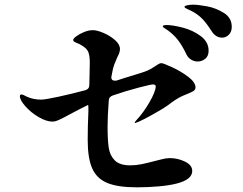

<svg xmlns="http://www.w3.org/2000/svg" viewBox="-20 -823 1040 821"><path d="M971 -708Q971 -687 958.5 -674.5Q946 -662 930 -662Q902 -662 884 -691Q863 -724 845 -742.5Q827 -761 801 -775Q791 -780 784 -783Q777 -786 773 -788.5Q769 -791 769 -794Q769 -798 780.5 -800.5Q792 -803 806 -803Q827 -803 865 -796Q903 -789 937 -768Q971 -747 971 -708ZM872 -606Q872 -583 857.5 -571.5Q843 -560 825 -560Q810 -560 796.5 -568.5Q783 -577 776 -593Q759 -628 741.5 -651Q724 -674 698 -693Q691 -698 683.5 -702.5Q676 -707 676 -710Q676 -716 692 -716Q718 -716 761 -705Q804 -694 838 -669Q872 -644 872 -606ZM816 -449Q816 -439 806 -433Q796 -427 768 -416Q755 -411 741.5 -403Q728 -395 714 -385Q695 -370 677 -359Q612 -320 572 -302L558 -297Q556 -297 556 -299Q556 -301 564 -310Q594 -342 619.5 -386.5Q645 -431 646 -453Q646 -462 634 -462Q625 -462 571.5 -448Q518 -434 463 -415Q445 -409 445 -392Q440 -325 440 -282Q440 -224 445 -191Q450 -158 471 -137Q492 -116 537 -116Q562 -116 586 -121Q610 -126 644 -135Q649 -136 670 -141.5Q691 -147 705 -147Q740 -147 771 -132Q802 -117 802 -92Q802 -55 735 -38Q704 -30 658 -26Q612 -22 565 -22Q483 -22 438 -41Q393 -60 374 -103.5Q355 -147 355 -225Q355 -282 358 -348V-360Q358 -376 356 -374L354 -373Q327 -360 282 -336Q251 -319 233.5 -311Q216 -303 205 -303Q178 -303 145 -322.5Q112 -342 88.5 -368.5Q65 -395 65 -412Q65 -419 72 -419Q78 -419 94 -410Q122 -397 156 -397Q173 -397 230.5 -409.5Q288 -422 344 -437Q362 -442 362 -460Q364 -528 364 -555Q364 -583 358 -599.5Q352 -616 329 -629Q320 -635 310.5 -638.5Q301 -642 297 -645Q293 -648 293 -652Q293 -658 306.5 -668Q320 -678 339.5 -686Q359 -694 377 -694Q395 -694 423 -682Q451 -670 472 -651.5Q493 -633 493 -613Q493 -599 481 -577Q475 -564 469 -548Q463 -532 460 -514L457 -498L456 -492Q456 -478 471 -478Q477 -478 480 -479L514 -490Q598 -515 610 -521Q625 -527 645 -541Q652 -546 658.5 -549.5Q665 -553 670 -553Q678 -553 716 -535.5Q754 -518 785 -494.5Q816 -471 816 -449Z"/></svg>

Font: Shippori Mincho B1
Style: Bold
Weight: 700
Designer: FONTDASU
Foundry: FONTDASU / Google Inc. / but / Adobe
Version: Version 3.110; ttfautohint (v1.8.3)